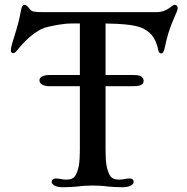

<svg xmlns="http://www.w3.org/2000/svg" viewBox="-20 -790 791 810"><path d="M198.2 -22.5C198.2 -12.2 212.9 0 246.1 0C265.1 0 297.9 -2 309.6 -3.4C324.7 -5.9 354.5 -7.3 371.1 -7.3C387.7 -7.3 417.5 -5.9 432.6 -3.4C444.3 -2 477.1 0 496.1 0C529.3 0 543.9 -12.2 543.9 -22.5C543.9 -30.3 538.1 -37.1 527.8 -37.1C519.5 -37.1 512.7 -36.1 505.4 -34.7C499 -33.2 491.7 -32.2 481.9 -32.2C464.4 -32.2 450.7 -37.6 443.8 -49.8C430.7 -72.8 425.3 -101.6 425.3 -156.7V-426.3H540C562.5 -426.3 585.9 -429.2 585.9 -448.2C585.9 -472.2 560.5 -473.6 539.6 -473.6H425.3V-690.9C489.3 -689.9 552.7 -686 585 -669.4C624 -649.4 639.6 -618.2 647.9 -577.6C649.4 -567.9 654.3 -564.5 660.6 -564.5C665 -564.5 670.9 -569.3 674.3 -585.4C684.6 -633.8 692.9 -665.5 716.8 -719.7C723.6 -735.8 729.5 -747.6 729.5 -754.4C729.5 -768.6 720.2 -769.5 717.3 -769.5C702.1 -769.5 690.4 -738.8 638.7 -738.8H161.1C122.1 -738.8 113.8 -741.7 106.9 -750.5C94.7 -765.6 90.3 -769.5 83.5 -769.5C78.1 -769.5 71.3 -765.1 68.4 -745.6C54.7 -665.5 25.9 -603.5 25.9 -579.1C25.9 -569.8 29.3 -565.9 35.2 -565.9C41 -565.9 45.4 -569.3 52.2 -577.6C75.2 -606.4 125.5 -664.1 182.6 -676.8C207.5 -682.1 246.1 -690.9 281.2 -690.9H316.9V-473.6H192.9C164.1 -473.6 146.5 -466.3 146.5 -451.7C146.5 -434.1 164.1 -426.3 191.4 -426.3H316.9V-156.7C316.9 -101.6 311.5 -72.8 298.3 -49.8C291.5 -37.6 277.8 -32.2 260.3 -32.2C250.5 -32.2 243.2 -33.2 236.8 -34.7C229.5 -36.1 222.7 -37.1 214.4 -37.1C204.1 -37.1 198.2 -30.3 198.2 -22.5Z"/></svg>

Font: Stoke
Style: Light
Weight: 300
Designer: Nicole Fally
Foundry: Nicole Fally
Version: Version 1.001